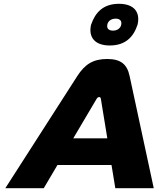

<svg xmlns="http://www.w3.org/2000/svg" viewBox="-20 -989 837 1009"><path d="M386 -589 8 0H210L282 -122H566L586 0H788L661 -590C648 -651 615 -679 543 -679C469 -679 426 -651 386 -589ZM365 -262 488 -470C491 -475 496 -479 501 -479C506 -479 509 -476 510 -470L544 -262ZM458 -857C445 -795 476 -750 557 -750C638 -750 681 -794 702 -857L703 -860C718 -925 685 -969 605 -969C524 -969 481 -925 459 -860ZM544 -859V-860C548 -879 565 -891 588 -891C610 -891 621 -879 617 -860V-859C613 -840 596 -828 574 -828C551 -828 540 -840 544 -859Z"/></svg>

Font: LT Wave Black
Style: Italic
Weight: 900
Designer: Daniel Lyons
Version: Version 2.5 (Glyphs App)